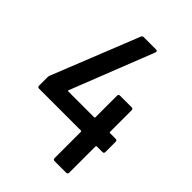

<svg xmlns="http://www.w3.org/2000/svg" viewBox="-205 -796 892 892"><g transform="rotate(45 241.0 -350.0)"><path d="M456 -264V-197Q456 -187 446 -187H409Q405 -187 405 -183V-10Q405 0 395 0H319Q309 0 309 -10V-183Q309 -187 305 -187H30Q20 -187 20 -197V-252Q20 -259 22 -264L193 -692Q196 -700 204 -700H286Q291 -700 293 -696.5Q295 -693 293 -688L132 -279Q131 -277 132 -275.5Q133 -274 135 -274H305Q309 -274 309 -278V-420Q309 -430 319 -430H395Q405 -430 405 -420V-278Q405 -274 409 -274H446Q456 -274 456 -264Z"/></g></svg>

Font: Barlow Semi Condensed Medium
Style: Regular
Weight: 500
Width: 4
Designer: Jeremy Tribby
Foundry: Tribby Type
Version: Version 1.422; ttfautohint (v1.8)